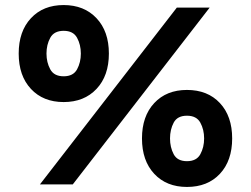

<svg xmlns="http://www.w3.org/2000/svg" viewBox="-20 -730 992 760"><path d="M232 -326Q151 -326 102.5 -378Q54 -430 54 -518Q54 -606 102.5 -658Q151 -710 232 -710Q313 -710 362 -658Q411 -606 411 -518Q411 -430 362 -378Q313 -326 232 -326ZM680 -700H810L268 0H138ZM232 -428Q270 -428 285 -455.5Q300 -483 300 -518Q300 -553 285 -580.5Q270 -608 232 -608Q194 -608 179 -580.5Q164 -553 164 -518Q164 -483 179 -455.5Q194 -428 232 -428ZM720 10Q639 10 590.5 -42Q542 -94 542 -182Q542 -270 590.5 -322Q639 -374 720 -374Q802 -374 850.5 -322Q899 -270 899 -182Q899 -94 850.5 -42Q802 10 720 10ZM720 -92Q758 -92 773 -119.5Q788 -147 788 -182Q788 -217 773 -244.5Q758 -272 720 -272Q682 -272 667.5 -244.5Q653 -217 653 -182Q653 -147 667.5 -119.5Q682 -92 720 -92Z"/></svg>

Font: Haskoy Bold
Style: Regular
Weight: 700
Designer: Ertekin Erdin
Foundry: Ertekin Erdin
Version: Version 1.500; ttfautohint (v1.8.3)